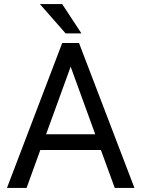

<svg xmlns="http://www.w3.org/2000/svg" viewBox="-20 -922 692 942"><path d="M543 0 475.1 -186H177.7L110.4 0H14.2L285.2 -710.9H367.7L639.6 0ZM206.1 -263.2H447.3L326.7 -594.7ZM285.2 -901.9 379.4 -758.3H301.8L175.8 -901.9Z"/></svg>

Font: Vazirmatn RD
Style: Regular
Weight: 400
Designer: Saber Rastikerdar
Foundry: Saber Rastikerdar
Version: Version 32.102